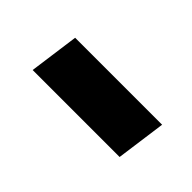

<svg xmlns="http://www.w3.org/2000/svg" viewBox="-16 -430 345 345"><g transform="rotate(45 156.5 -257.5)"><path d="M43 -210 56 -305H277L264 -210Z"/></g></svg>

Font: Rosario
Style: Italic
Weight: 400
Italic angle: -8.05°
Designer: Hector Gatti
Foundry: Omnibus Type
Version: Version 1.201